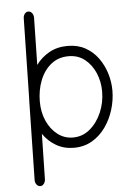

<svg xmlns="http://www.w3.org/2000/svg" viewBox="-61 -760 690 1008"><g transform="rotate(-5 284.5 -255.5)"><path d="M109.4 203.6Q98.1 203.1 90.3 192.9Q82.5 182.6 83 168.5L90.8 -228Q90.8 -232.9 90.8 -238.3Q90.8 -251 91.8 -263.7L100.1 -680.7Q100.1 -695.3 108.2 -705.3Q116.2 -715.3 127.4 -714.8Q138.7 -714.8 146.5 -704.6Q154.3 -694.3 154.3 -679.7L149.4 -431.6Q177.2 -469.7 219.2 -493.4Q261.2 -517.1 316.9 -517.1Q369.6 -517.1 409.7 -494.9Q449.7 -472.7 476.6 -435.5Q503.4 -398.4 517.1 -353.8Q530.8 -309.1 530.8 -263.7Q530.8 -213.4 515.6 -163.6Q500.5 -113.8 471.4 -72.5Q442.4 -31.2 400.1 -6.3Q357.9 18.6 303.7 18.6Q251.5 18.6 210.4 -5.4Q169.4 -29.3 142.1 -68.8L137.2 169.4Q136.7 184.1 128.7 194.1Q120.6 204.1 109.4 203.6ZM316.9 -462.9Q262.7 -462.9 224.4 -431.9Q186 -400.9 166 -349.6Q146 -298.3 146 -238.3Q146 -182.1 166.5 -136.2Q187 -90.3 222.7 -63Q258.3 -35.6 303.7 -35.6Q354 -35.6 392.8 -68.1Q431.6 -100.6 454.1 -152.6Q476.6 -204.6 476.6 -263.7Q476.6 -315.9 457 -361.3Q437.5 -406.7 401.9 -434.8Q366.2 -462.9 316.9 -462.9Z"/></g></svg>

Font: Mikhak Light
Style: Regular
Weight: 300
Designer: Amin Abedi
Version: Version 3.3